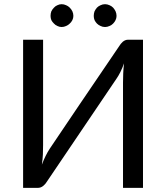

<svg xmlns="http://www.w3.org/2000/svg" viewBox="-20 -909 804 929"><path d="M671.9 -716.8Q671.9 -537.1 671.9 0Q647.5 0 575.2 0Q575.2 -127 575.2 -508.8Q575.2 -530.3 576.2 -553.7Q577.1 -577.1 580.1 -602.5Q572.3 -580.1 562.5 -560.5Q552.7 -541 543 -527.3Q430.7 -361.3 207 -30.3Q200.2 -18.6 189.5 -9.8Q177.7 0 163.1 0Q139.6 0 91.8 0Q91.8 -67.4 91.8 -268.6Q91.8 -380.9 91.8 -716.8Q116.2 -716.8 188.5 -716.8Q188.5 -588.9 188.5 -207Q188.5 -185.5 187.5 -162.1Q186.5 -138.7 182.6 -112.3Q191.4 -135.7 201.2 -155.3Q210.9 -174.8 220.7 -189.5Q332 -355.5 556.6 -685.5Q563.5 -697.3 574.2 -707Q585.9 -716.8 599.6 -716.8Q624 -716.8 671.9 -716.8ZM335 -832Q335 -821.3 330.1 -811.5Q325.2 -801.8 317.4 -794.9Q309.6 -787.1 299.8 -783.2Q289.1 -778.3 278.3 -778.3Q267.6 -778.3 257.8 -783.2Q248 -787.1 241.2 -794.9Q233.4 -801.8 228.5 -811.5Q224.6 -821.3 224.6 -832Q224.6 -843.8 228.5 -854.5Q233.4 -864.3 241.2 -872.1Q248 -879.9 257.8 -883.8Q267.6 -888.7 278.3 -888.7Q289.1 -888.7 299.8 -883.8Q309.6 -879.9 317.4 -872.1Q325.2 -864.3 330.1 -854.5Q335 -843.8 335 -832ZM543.9 -832Q543.9 -821.3 539.1 -811.5Q534.2 -801.8 527.3 -794.9Q519.5 -787.1 509.8 -783.2Q499 -778.3 488.3 -778.3Q476.6 -778.3 466.8 -783.2Q457 -787.1 449.2 -794.9Q442.4 -801.8 437.5 -811.5Q433.6 -821.3 433.6 -832Q433.6 -843.8 437.5 -854.5Q442.4 -864.3 449.2 -872.1Q457 -879.9 466.8 -883.8Q476.6 -888.7 488.3 -888.7Q499 -888.7 509.8 -883.8Q519.5 -879.9 527.3 -872.1Q534.2 -864.3 539.1 -854.5Q543.9 -843.8 543.9 -832Z"/></svg>

Font: Lato
Style: Regular
Weight: 400
Designer: Lukasz Dziedzic with Adam Twardoch and Botio Nikoltchev
Version: Version 2.015; 2015-08-06; http://www.latofonts.com/